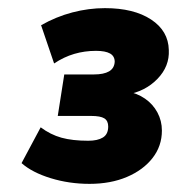

<svg xmlns="http://www.w3.org/2000/svg" viewBox="-20 -728 435 472"><path d="M200 -276Q150 -276 104.5 -290Q59 -304 33 -327L80 -415Q104 -397 131 -389.5Q158 -382 197 -382Q220 -382 233 -390Q246 -398 246 -417Q246 -431 236.5 -437Q227 -443 204 -443H122L138 -545H211Q235 -545 248 -552.5Q261 -560 262 -576Q262 -590 250.5 -596.5Q239 -603 216 -603Q188 -603 162.5 -595.5Q137 -588 113 -572L81 -666Q118 -687 158 -697.5Q198 -708 238 -708Q309 -708 351.5 -680Q394 -652 395 -605Q397 -565 367 -534Q337 -503 290 -495V-504Q317 -499 336.5 -485.5Q356 -472 367 -451.5Q378 -431 378 -407Q378 -369 355 -339.5Q332 -310 292 -293Q252 -276 200 -276Z"/></svg>

Font: Nunito Sans 12pt Black
Style: Italic
Weight: 900
Italic angle: -9°
Designer: Vernon Adams
Foundry: Vernon Adams
Version: Version 3.101;gftools[0.9.27]